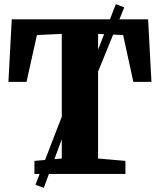

<svg xmlns="http://www.w3.org/2000/svg" viewBox="-20 -836 768 923"><path d="M277 -74V-673L157.5 -667.5L107.5 -442.5H20.5L36.5 -743H692L708 -442.5H621L572 -667.5L451.5 -673V-74L583 -62.5V0H145.5V-62.5ZM150.5 52 320 -386 378 -409.5 537 -816 577.5 -800.5 412 -395.5 352.5 -370.5 190.5 67Z"/></svg>

Font: Merriweather 28pt Black
Style: Regular
Weight: 900
Version: Version 2.100